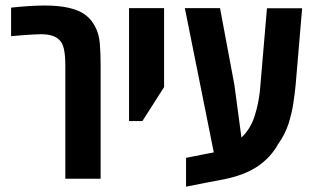

<svg xmlns="http://www.w3.org/2000/svg" viewBox="-20 -660 1156 709"><path d="M221.2 0V-420.9Q221.2 -456.1 215.8 -480.2Q210.4 -504.4 194.8 -516.6Q184.1 -525.4 167.7 -529.5Q151.4 -533.7 132.8 -533.7Q120.6 -533.7 99.6 -532.5Q78.6 -531.2 57.1 -529.5Q35.6 -527.8 21 -526.4V-631.8Q57.1 -635.7 88.4 -637.7Q119.6 -639.6 143.6 -639.6Q185.5 -639.6 216.3 -634.5Q247.1 -629.4 270 -619.6Q309.1 -602.5 329.6 -564.9Q345.2 -537.6 348.4 -501.2Q351.6 -464.8 351.6 -420.4V0Z M456.5 -212.9V-629.9H585.9V-338.4L505.9 -212.9Z M667 29.3V-77.1L733.4 -90.3Q742.7 -92.3 751.5 -93.8Q760.3 -95.2 769.5 -97.2L662.6 -629.9H792.5L845.7 -345.7L871.6 -151.9Q905.8 -185.1 920.4 -231.7Q935.1 -278.3 939.9 -325.7L965.8 -629.4H1095.7L1071.8 -347.2Q1068.8 -316.4 1063.2 -278.8Q1057.6 -241.2 1045.2 -202.6Q1032.7 -164.1 1008.3 -129.9Q980 -78.6 931.6 -45.9Q883.3 -13.2 805.7 2.4Q771 8.8 736.3 15.6Q701.7 22.5 667 29.3Z"/></svg>

Font: Open Sans Condensed
Style: Bold
Weight: 700
Width: 3
Designer: Monotype Design Team
Foundry: Monotype Imaging Inc.
Version: Version 3.003; ttfautohint (v1.8.4)